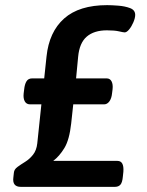

<svg xmlns="http://www.w3.org/2000/svg" viewBox="-20 -727 570 747"><path d="M61 0Q27 0 32 -37L34 -55Q35 -68 48 -77.5Q61 -87 78 -97.5Q95 -108 108.5 -125Q122 -142 125 -169L141 -321H97Q83 -321 76.5 -332.5Q70 -344 72 -363L74 -379Q76 -399 83 -410.5Q90 -422 105 -422H152L161 -507Q171 -603 229.5 -655Q288 -707 397 -707Q414 -707 440 -705Q466 -703 486 -695.5Q506 -688 506 -669Q506 -657 499 -640.5Q492 -624 482.5 -612.5Q473 -601 465 -601Q460 -601 443 -605Q426 -609 396 -609Q346 -609 317.5 -584.5Q289 -560 284 -506L276 -422H395Q408 -422 414 -410.5Q420 -399 418 -380L416 -364Q414 -344 405.5 -332.5Q397 -321 385 -321H265L257 -247Q250 -183 230.5 -151Q211 -119 187 -101H437Q463 -101 460 -59L458 -40Q456 -17 448.5 -8.5Q441 0 427 0Z"/></svg>

Font: Asap SemiBold
Style: Italic
Weight: 600
Italic angle: -6°
Designer: Pablo Cosgaya
Foundry: Omnibus-Type
Version: Version 3.001; ttfautohint (v1.8.3)